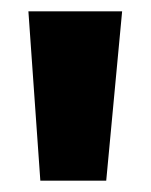

<svg xmlns="http://www.w3.org/2000/svg" viewBox="-20 -769 265 338"><path d="M51 -451 30 -749H195L167 -451Z"/></svg>

Font: Paytone One
Style: Regular
Weight: 400
Designer: Vernon Adams
Foundry: Vernon Adams
Version: Version 1.002; ttfautohint (v1.8.4.7-5d5b);gftools[0.9.23]